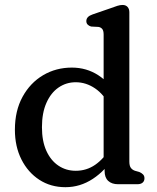

<svg xmlns="http://www.w3.org/2000/svg" viewBox="-20 -758 648 790"><path d="M410.4 -90.4 406.4 -96V-615.2Q406.4 -631.4 401 -638.3Q395.7 -645.2 385.8 -647.2L354.8 -648.8Q345.9 -651.4 340.5 -657Q335.2 -662.6 335.2 -671.2Q335.2 -680.6 341.5 -687.4Q347.9 -694.2 360.8 -698.6L436.2 -724.6Q450.9 -730.1 462.6 -733.9Q474.3 -737.6 484.4 -737.6Q497.4 -737.6 504.8 -729.5Q512.2 -721.4 512.2 -707.6V-93.4Q512.2 -75.7 518.4 -67.4Q524.5 -59.1 535.2 -55.4L553 -50.4Q563.2 -46 568.8 -40Q574.4 -34 574.4 -24.4Q574.4 -13.1 566.9 -6.6Q559.3 0 545.4 0H466Q439.9 0 425.1 -13.8Q410.4 -27.5 410.4 -54.2ZM41.3 -224.1Q41.3 -302 72.7 -359.5Q104.1 -417 157.3 -448.5Q210.5 -479.9 275.7 -479.9Q335.8 -479.9 384.4 -448.5Q433 -417 460.3 -363L433.3 -318.9Q408.5 -369 371.2 -394.3Q333.9 -419.6 291.5 -419.6Q252.5 -419.6 220.9 -397.9Q189.3 -376.2 171 -334.7Q152.6 -293.3 152.6 -234.6Q152.6 -177.6 170.7 -137.6Q188.8 -97.6 220.3 -76.5Q251.7 -55.3 291.8 -55.3Q335.9 -55.3 371.7 -80Q407.4 -104.7 433.5 -149.3L451.2 -115.9Q414.1 -56.3 362 -22.1Q309.9 12.2 249.3 12.2Q188.6 12.2 141.7 -18.3Q94.9 -48.8 68.1 -102.1Q41.3 -155.4 41.3 -224.1Z"/></svg>

Font: Fraunces SuperSoft Wonky
Style: Regular
Weight: 900
Version: Version 1.000;[b76b70a41]